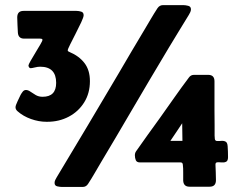

<svg xmlns="http://www.w3.org/2000/svg" viewBox="-20 -741 957 761"><path d="M707 -720.7Q714.8 -720.7 725.8 -718Q736.8 -715.3 736.8 -704.1Q736.8 -698.2 734.1 -692.6Q731.4 -687 728.5 -682.1Q709 -649.9 689.2 -617.9Q669.4 -585.9 649.9 -553.2Q611.3 -488.8 572.8 -423.8Q534.2 -358.9 496.1 -293.5Q467.8 -244.6 438.7 -195.8Q409.7 -147 380.9 -98.6Q368.2 -77.1 355.5 -55.2Q342.8 -33.2 329.1 -12.2Q321.3 0 307.6 0H225.6Q217.8 0 207 -2.4Q196.3 -4.9 196.3 -16.1Q196.3 -22 199 -27.6Q201.7 -33.2 204.6 -38.1Q266.1 -140.6 327.6 -243.4Q389.2 -346.2 449.7 -449.2Q475.1 -492.7 500.7 -536.1Q526.4 -579.6 552.2 -622.6Q564.9 -644 577.9 -666Q590.8 -688 604.5 -709Q612.8 -720.7 626 -720.7ZM167.5 -258.3H163.6Q133.8 -258.3 102.8 -269.3Q71.8 -280.3 49.3 -300.3Q41.5 -307.1 41.5 -315.9Q41.5 -322.8 49.8 -340.1Q58.1 -357.4 61.5 -364.7Q64.9 -371.1 70.1 -377.7Q75.2 -384.3 83 -384.3Q91.3 -384.3 100.6 -377.7Q109.9 -371.1 121.6 -364.3Q133.3 -357.4 148.9 -357.4Q202.6 -357.4 202.6 -412.6Q202.6 -476.6 139.2 -476.6Q129.4 -476.6 117.7 -473.6Q106 -470.7 101.1 -470.7Q97.7 -470.7 95.2 -474.4Q92.8 -478 92.8 -481.4Q92.8 -484.9 101.1 -499.5Q109.4 -514.2 120.6 -532.5Q131.8 -550.8 140.1 -565.2Q148.4 -579.6 148.4 -582.5Q148.4 -586.4 145 -587.2Q141.6 -587.9 139.2 -587.9H75.7Q52.2 -587.9 50.8 -612.3Q50.3 -627 49.3 -642.1Q48.3 -657.2 48.3 -671.9Q48.3 -697.8 73.2 -697.8H283.7Q292.5 -697.8 302 -694.8Q311.5 -691.9 311.5 -680.7Q311.5 -673.3 302 -652.8Q292.5 -632.3 280 -608.2Q267.6 -584 258.1 -564.9Q248.5 -545.9 248.5 -541.5Q248.5 -538.6 250.7 -537.4Q252.9 -536.1 254.9 -535.2Q293.5 -519 314.9 -491Q336.4 -462.9 336.4 -419.4Q336.4 -371.6 313.7 -335.2Q291 -298.8 252.7 -278.6Q214.4 -258.3 167.5 -258.3ZM830.1 -418.9V-361.8Q830.1 -333 830.1 -303.7Q830.1 -274.4 830.6 -245.6Q831.1 -231.9 830.6 -217.8Q830.1 -203.6 831.5 -190.4Q832.5 -182.6 840.1 -182.1Q847.7 -181.6 856.9 -182.6Q866.2 -183.6 873.8 -179.9Q881.3 -176.3 882.3 -161.6Q883.8 -140.6 883.8 -118.2Q883.8 -103.5 876.2 -99.9Q868.7 -96.2 858.6 -97.2Q848.6 -98.1 841.3 -97.7Q834 -97.2 834 -88.9Q834.5 -73.7 835.2 -58.1Q835.9 -42.5 835.9 -26.9Q835.9 -1 811 -1H731Q707.5 -1 706.1 -24.9Q705.6 -40.5 706.1 -57.1Q706.5 -73.7 704.6 -88.9Q703.6 -97.2 696.3 -97.2H535.2Q522 -97.2 518.3 -106Q514.6 -114.7 514.6 -125.5Q514.6 -134.8 519.5 -141.6Q542.5 -174.8 566.4 -207.8Q590.3 -240.7 613.8 -273.4Q642.6 -314 670.9 -354.2Q699.2 -394.5 729 -434.1Q736.3 -444.3 749 -444.3H805.2Q830.1 -444.3 830.1 -418.9ZM655.3 -182.6H703.1Q702.6 -200.2 702.6 -217.5Q702.6 -234.9 702.1 -252.4Q690.4 -234.9 678.7 -217.3Q667 -199.7 655.3 -182.6Z"/></svg>

Font: Belanosima SemiBold
Style: Regular
Weight: 600
Designer: The DocRepair Project, Santiago Orozco
Foundry: Google
Version: Version 2.000